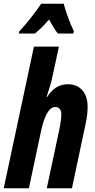

<svg xmlns="http://www.w3.org/2000/svg" viewBox="-29 -1010 508 1030"><path d="M153 -760H287L253 -602Q245 -562 221 -490H224Q246 -524 273 -541Q300 -558 336 -558Q385 -558 413 -525.5Q441 -493 441 -436Q441 -396 431 -349L357 0H222L289 -314Q300 -367 300 -397Q300 -414 292 -425Q284 -436 268 -436Q219 -436 191 -306L126 0H-9ZM74 -841Q137 -909 192 -990H313Q320 -961 336 -917Q352 -873 367 -843L364 -830H281Q258 -861 234 -905Q193 -858 158 -830H72Z"/></svg>

Font: Noto Sans Display Ex Bold Cond
Style: Italic
Weight: 800
Width: 3
Italic angle: -12°
Designer: Monotype Design team
Foundry: Monotype Imaging Inc.
Version: Version 1.000